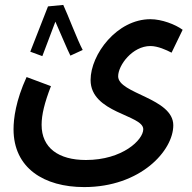

<svg xmlns="http://www.w3.org/2000/svg" viewBox="-20 -530 782 780"><path d="M237 -510 175 -504C160 -465 113 -345 103 -320L152 -302C158 -317 185 -389 205 -442C225 -397 255 -325 266 -304L316 -327C295 -366 255 -472 237 -510ZM35 -5C35 153 159 230 322 230C551 230 684 82 684 -21C684 -132 460 -149 460 -220C460 -265 518 -343 591 -343C621 -343 656 -327 677 -316L722 -409C692 -431 637 -452 591 -452C455 -452 348 -309 348 -205C348 -70 562 -64 562 -5C562 38 478 120 329 120C218 120 149 71 149 -23C149 -64 161 -113 187 -180L88 -217C44 -121 35 -48 35 -5Z"/></svg>

Font: Noto Sans Arabic UI Cn SmBd
Style: Regular
Weight: 600
Width: 3
Designer: Monotype Design Team, Nadine Chahine and Nizar Qandah
Foundry: Monotype Imaging Inc.
Version: Version 2.010